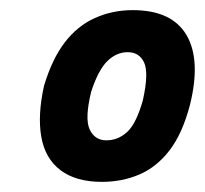

<svg xmlns="http://www.w3.org/2000/svg" viewBox="-20 -736 404 379"><path d="M181 -377Q130 -377 99.5 -400Q69 -423 61.5 -466Q54 -509 67 -567Q83 -620 108 -652.5Q133 -685 167.5 -700.5Q202 -716 242 -716Q319 -716 348 -667Q377 -618 355 -529Q340 -472 314.5 -439Q289 -406 255 -391.5Q221 -377 181 -377ZM190 -459Q213 -459 231 -475.5Q249 -492 262 -538Q274 -592 264.5 -612.5Q255 -633 232 -633Q210 -633 192 -615.5Q174 -598 160 -555Q147 -502 157 -480.5Q167 -459 190 -459Z"/></svg>

Font: Nunito Sans 7pt Condensed Black
Style: Italic
Weight: 900
Width: 3
Italic angle: -9°
Designer: Vernon Adams
Foundry: Vernon Adams
Version: Version 3.101;gftools[0.9.27]